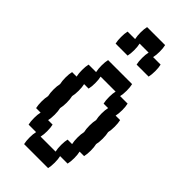

<svg xmlns="http://www.w3.org/2000/svg" viewBox="-253 -853 905 905"><g transform="rotate(45 200.0 -400.0)"><path d="M364 -280Q364 -257 360 -240Q364 -224 364 -200Q364 -177 360 -160H330Q334 -144 334 -120Q334 -97 330 -80H280Q284 -64 284 -40Q284 -17 280 0H120Q116 -17 116 -40Q116 -64 120 -80H70Q66 -97 66 -120Q66 -144 70 -160H40Q36 -177 36 -200Q36 -224 40 -240Q36 -257 36 -280Q36 -304 40 -320Q36 -337 36 -360Q36 -384 40 -400H70Q66 -417 66 -440Q66 -464 70 -480H120Q116 -497 116 -520Q116 -544 120 -560H280Q284 -544 284 -520Q284 -497 280 -480H330Q334 -464 334 -440Q334 -417 330 -400H360Q364 -384 364 -360Q364 -337 360 -320Q364 -304 364 -280ZM276 -200Q276 -224 280 -240Q276 -257 276 -280Q276 -304 280 -320Q276 -337 276 -360Q276 -384 280 -400H250Q246 -417 246 -440Q246 -464 250 -480H150Q154 -464 154 -440Q154 -417 150 -400H120Q124 -384 124 -360Q124 -337 120 -320Q124 -304 124 -280Q124 -257 120 -240Q124 -224 124 -200Q124 -177 120 -160H150Q154 -144 154 -120Q154 -97 150 -80H250Q246 -97 246 -120Q246 -144 250 -160H280Q276 -177 276 -200ZM314 -680Q314 -657 310 -640H230Q226 -657 226 -680Q226 -704 230 -720H170Q174 -704 174 -680Q174 -657 170 -640H90Q86 -657 86 -680Q86 -704 90 -720H140Q136 -737 136 -760Q136 -784 140 -800H260Q264 -784 264 -760Q264 -737 260 -720H310Q314 -704 314 -680Z"/></g></svg>

Font: VT323
Style: Regular
Weight: 400
Monospace: yes
Designer: Peter Hull
Version: Version 2.000